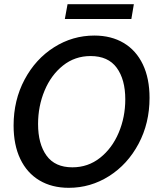

<svg xmlns="http://www.w3.org/2000/svg" viewBox="-20 -884 761 918"><path d="M45 -284Q45 -405 97.5 -503.5Q150 -602 238.5 -658Q327 -714 431 -714Q512 -714 571.5 -678.5Q631 -643 663 -576Q695 -509 695 -416Q695 -295 642.5 -196.5Q590 -98 501.5 -42Q413 14 309 14Q228 14 168.5 -21.5Q109 -57 77 -124Q45 -191 45 -284ZM579 -409Q579 -504 538 -560Q497 -616 413 -616Q338 -616 281 -570.5Q224 -525 193 -450.5Q162 -376 162 -291Q162 -196 202.5 -140Q243 -84 326 -84Q401 -84 458.5 -129.5Q516 -175 547.5 -249.5Q579 -324 579 -409ZM303 -864H620L608 -793H290Z"/></svg>

Font: Cabin Medium
Style: Italic
Weight: 500
Italic angle: -7°
Designer: Pablo Impallari
Foundry: Pablo Impallari. http://www.impallari.com Igino Marini. http://www.ikern.com
Version: Version 2.200